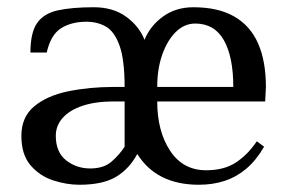

<svg xmlns="http://www.w3.org/2000/svg" viewBox="-20 -500 799 530"><path d="M199 10Q164 10 127 -2Q90 -14 64.5 -43.5Q39 -73 39 -125Q39 -177 74.5 -206.5Q110 -236 168.5 -248Q227 -260 294 -260H324Q324 -335 310 -374Q296 -413 272.5 -426.5Q249 -440 219 -440Q177 -440 148.5 -422Q120 -404 109 -355H64Q64 -410 82.5 -436.5Q101 -463 140 -471.5Q179 -480 239 -480Q292 -480 328 -454Q364 -428 379 -390Q394 -428 429.5 -454Q465 -480 514 -480Q582 -480 626.5 -454.5Q671 -429 692.5 -380Q714 -331 714 -260L712 -220H414Q414 -138 449.5 -84Q485 -30 549 -30Q598 -30 630.5 -51Q663 -72 689 -110L709 -95Q687 -57 659.5 -34Q632 -11 599.5 -0.5Q567 10 529 10Q412 10 359 -75Q337 -34 300.5 -12Q264 10 199 10ZM229 -35Q266 -35 287.5 -53.5Q309 -72 324 -95V-220H294Q244 -220 208 -208Q172 -196 153 -174.5Q134 -153 134 -125Q134 -80 162.5 -57.5Q191 -35 229 -35ZM414 -260H624Q624 -343 598 -389Q572 -435 519 -435Q489 -435 465.5 -412Q442 -389 428 -349.5Q414 -310 414 -260Z"/></svg>

Font: El Messiri
Style: Regular
Weight: 400
Designer: Mohamed Gaber
Foundry: Kief Type Foundry
Version: Version 2.020